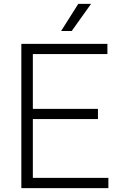

<svg xmlns="http://www.w3.org/2000/svg" viewBox="-20 -965 612 985"><path d="M89.5 0V-740H531V-687.5H148.5V-406.5H482.5V-354H148.5V-52.5H536V0ZM293.5 -806 381.5 -945H447L348 -806Z"/></svg>

Font: Encode Sans Lt
Style: Regular
Weight: 300
Designer: Multiple Designers
Foundry: Impallari Type
Version: Version 3.002; ttfautohint (v1.8.3) -l 8 -r 50 -G 200 -x 14 